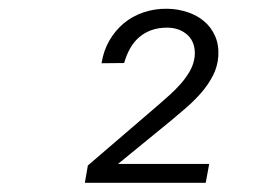

<svg xmlns="http://www.w3.org/2000/svg" viewBox="-20 -737 627 432"><path d="M442.9 -325.7H170.9L177.7 -364.7L335.9 -500.5Q348.1 -511.2 361.6 -523.2Q375 -535.2 387 -548.8Q398.9 -562.5 407.5 -577.6Q416 -592.8 418 -609.9Q419.4 -625 415.5 -637Q411.6 -648.9 403.1 -657.2Q394.5 -665.5 382.6 -670.2Q370.6 -674.8 356 -674.8Q336.4 -674.8 320.8 -669.2Q305.2 -663.6 293 -653.1Q280.8 -642.6 272.5 -627.7Q264.2 -612.8 259.3 -595.2L208.5 -594.7Q212.9 -623 226.1 -645.8Q239.3 -668.5 258.5 -684.6Q277.8 -700.7 303 -709.2Q328.1 -717.8 356.9 -717.3Q380.4 -716.8 401.9 -709.7Q423.3 -702.6 439.2 -689.2Q455.1 -675.8 463.9 -656Q472.7 -636.2 471.2 -610.8Q469.7 -587.4 459 -566.7Q448.2 -545.9 432.6 -528.1Q417 -510.3 398.7 -494.4Q380.4 -478.5 363.8 -464.8L245.6 -368.2H450.7Z"/></svg>

Font: TypoPRO Roboto Mono
Style: Italic
Weight: 300
Designer: Google
Version: Version 2.000986; 2015; ttfautohint (v1.3)